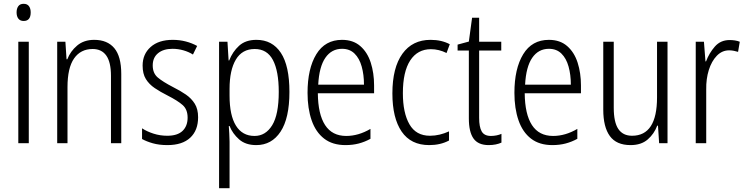

<svg xmlns="http://www.w3.org/2000/svg" viewBox="-20 -751 3911 1007"><path d="M104 -731Q123 -731 132 -718.5Q141 -706 141 -686Q141 -641 104 -641Q86 -641 76.5 -653Q67 -665 67 -686Q67 -706 76 -718.5Q85 -731 104 -731ZM131 -532V0H76V-532Z M474 -542Q543 -542 579.5 -498.5Q616 -455 616 -363V0H562V-353Q562 -425 537.5 -459.5Q513 -494 466 -494Q403 -494 368.5 -444.5Q334 -395 334 -294V0H280V-532H323L329 -440H333Q349 -482 384.5 -512Q420 -542 474 -542Z M1019 -136Q1019 -67 977.5 -28.5Q936 10 858 10Q815 10 781.5 0.5Q748 -9 725 -22V-78Q751 -61 785.5 -50Q820 -39 857 -39Q911 -39 937.5 -64.5Q964 -90 964 -134Q964 -177 938 -200Q912 -223 859 -250Q821 -269 791.5 -289Q762 -309 745 -336.5Q728 -364 728 -407Q728 -467 770 -504.5Q812 -542 886 -542Q922 -542 954.5 -533.5Q987 -525 1014 -510L992 -465Q970 -479 942 -487Q914 -495 885 -495Q837 -495 809 -472Q781 -449 781 -408Q781 -367 807.5 -344.5Q834 -322 888 -294Q926 -275 955 -255Q984 -235 1001.5 -207Q1019 -179 1019 -136Z M1325 -542Q1408 -542 1453 -474Q1498 -406 1498 -269Q1498 -131 1451.5 -60.5Q1405 10 1324 10Q1268 10 1234 -20Q1200 -50 1184 -90H1180Q1181 -72 1182.5 -50.5Q1184 -29 1184 -8V236H1129V-532H1173L1179 -434H1182Q1200 -480 1234 -511Q1268 -542 1325 -542ZM1316 -494Q1250 -494 1217 -438.5Q1184 -383 1184 -285V-249Q1184 -146 1217.5 -92Q1251 -38 1315 -38Q1373 -38 1407.5 -94Q1442 -150 1442 -269Q1442 -378 1411.5 -436Q1381 -494 1316 -494Z M1774 -542Q1832 -542 1869.5 -509.5Q1907 -477 1924.5 -422.5Q1942 -368 1942 -303V-262H1647Q1648 -152 1685 -95Q1722 -38 1796 -38Q1860 -38 1923 -75V-23Q1894 -7 1862 1.5Q1830 10 1792 10Q1724 10 1680 -24Q1636 -58 1614.5 -120Q1593 -182 1593 -264Q1593 -391 1639 -466.5Q1685 -542 1774 -542ZM1774 -495Q1719 -495 1686.5 -448Q1654 -401 1649 -307H1889Q1889 -359 1877 -402Q1865 -445 1839.5 -470Q1814 -495 1774 -495Z M2231 10Q2135 10 2086.5 -61Q2038 -132 2038 -261Q2038 -396 2090.5 -469Q2143 -542 2238 -542Q2296 -542 2339 -519L2322 -473Q2282 -493 2240 -493Q2170 -493 2131.5 -434Q2093 -375 2093 -262Q2093 -159 2127.5 -99Q2162 -39 2235 -39Q2261 -39 2286 -45Q2311 -51 2335 -62V-14Q2290 10 2231 10Z M2555 -38Q2570 -38 2584.5 -41Q2599 -44 2610 -49V-3Q2597 3 2580 6.5Q2563 10 2543 10Q2488 10 2463.5 -24.5Q2439 -59 2439 -130V-486H2380V-517L2439 -533L2456 -658H2493V-532H2609V-486H2493V-133Q2493 -85 2506.5 -61.5Q2520 -38 2555 -38Z M2859 -542Q2917 -542 2954.5 -509.5Q2992 -477 3009.5 -422.5Q3027 -368 3027 -303V-262H2732Q2733 -152 2770 -95Q2807 -38 2881 -38Q2945 -38 3008 -75V-23Q2979 -7 2947 1.5Q2915 10 2877 10Q2809 10 2765 -24Q2721 -58 2699.5 -120Q2678 -182 2678 -264Q2678 -391 2724 -466.5Q2770 -542 2859 -542ZM2859 -495Q2804 -495 2771.5 -448Q2739 -401 2734 -307H2974Q2974 -359 2962 -402Q2950 -445 2924.5 -470Q2899 -495 2859 -495Z M3481 -532V0H3437L3431 -92H3427Q3411 -49 3377 -19.5Q3343 10 3287 10Q3213 10 3178.5 -37.5Q3144 -85 3144 -176V-532H3199V-186Q3199 -110 3223 -74.5Q3247 -39 3295 -39Q3426 -39 3426 -240V-532Z M3807 -541Q3820 -541 3834 -539Q3848 -537 3860 -532L3851 -479Q3841 -482 3829 -484.5Q3817 -487 3804 -487Q3767 -487 3739.5 -458.5Q3712 -430 3697.5 -383.5Q3683 -337 3684 -282V0H3629V-532H3672L3680 -429H3683Q3699 -472 3729 -506.5Q3759 -541 3807 -541Z"/></svg>

Font: Noto Sans Lao Looped Condensed Light
Style: Regular
Weight: 300
Width: 3
Designer: Mark Frömberg, Ben Mitchell
Foundry: The Fontpad Ltd
Version: Version 1.002; ttfautohint (v1.8.4.7-5d5b)